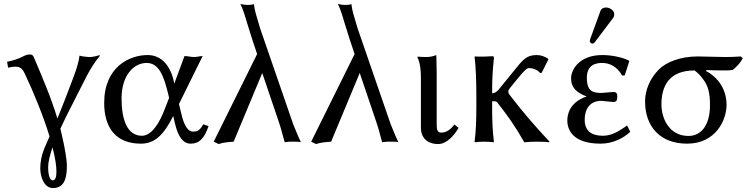

<svg xmlns="http://www.w3.org/2000/svg" viewBox="-20 -718 3824 973"><path d="M184 135C184 177 203 235 248 235C307 235 319 184 319 120C319 95 309 31 293 -36C291 -46 288 -56 286 -66C295 -86 305 -107 315 -127L419 -332C441 -373 459 -402 487 -436L482 -438C459 -431 446 -429 432 -429C424 -429 394 -432 383 -436C380 -409 368 -368 355 -334C328 -261 297 -182 271 -117C239 -223 194 -328 151 -429C147 -437 143 -442 131 -442C100 -442 93 -420 16 -405L21 -375C38 -379 47 -380 58 -380C75 -380 91 -377 106 -344C149 -253 199 -132 231 -27L204 36C191 67 184 103 184 135ZM246 29C261 86 266 125 266 152C266 178 261 196 247 196C232 196 224 168 224 128C224 105 232 70 246 29Z M887 -191 1007 -434C994 -434 978 -429 963 -429C948 -429 930 -434 915 -434L863 -294C863 -294 845 -439 728 -439C637 -439 508 -380 508 -196C508 -72 566 10 694 10C762 10 808 -31 858 -130L867 -91C883 -23 909 10 946 10C990 10 1015 -16 1037 -79L1010 -88C993 -58 982 -51 957 -51C934 -51 914 -80 901 -133ZM837 -222 821 -181C787 -86 745 -30 699 -30C625 -30 596 -111 596 -219C596 -334 656 -399 723 -399C783 -399 809 -339 832 -243Z M1390 -109C1408 -57 1409 -43 1423 3C1423 3 1429 1 1448 0C1461 0 1473 0 1473 0C1504 0 1505 3 1505 3C1491 -27 1491 -27 1466 -88L1298 -575C1293 -593 1277 -647 1276 -650C1268 -681 1268 -690 1267 -697C1256 -693 1235 -693 1235 -693C1223 -693 1210 -695 1198 -698C1198 -698 1203 -688 1208 -676L1219 -645C1223 -632 1242 -568 1259 -516L1283 -444L1063 0L1088 12C1110 4 1137 2 1164 0L1309 -348Z M1884 -109C1902 -57 1903 -43 1917 3C1917 3 1923 1 1942 0C1955 0 1967 0 1967 0C1998 0 1999 3 1999 3C1985 -27 1985 -27 1960 -88L1792 -575C1787 -593 1771 -647 1770 -650C1762 -681 1762 -690 1761 -697C1750 -693 1729 -693 1729 -693C1717 -693 1704 -695 1692 -698C1692 -698 1697 -688 1702 -676L1713 -645C1717 -632 1736 -568 1753 -516L1777 -444L1557 0L1582 12C1604 4 1631 2 1658 0L1803 -348Z M2113 -322V-71C2113 -20 2145 12 2201 12C2244 12 2283 -33 2304 -70L2283 -87C2264 -63 2244 -46 2216 -46C2196 -46 2193 -61 2193 -91V-343C2193 -375 2191 -439 2191 -439C2176 -433 2160 -429 2141 -429C2129 -429 2103 -430 2097 -431L2095 -429C2112 -394 2113 -350 2113 -322Z M2394 -235V-180C2394 -105 2392 -54 2385 0L2387 3C2399 1 2422 0 2434 0C2446 0 2469 1 2481 3L2483 0C2476 -57 2474 -104 2474 -180V-205C2496 -205 2496 -203 2500 -199C2554 -129 2583 -91 2637 3C2652 1 2686 0 2703 0C2720 0 2754 1 2763 3L2765 0C2691 -79 2632 -147 2562 -238C2556 -246 2556 -251 2556 -256C2556 -261 2563 -270 2566 -274L2601 -317C2638 -363 2651 -373 2661 -373C2683 -373 2707 -362 2717 -348L2725 -349L2759 -417L2756 -422C2739 -431 2724 -439 2700 -439C2646 -439 2629 -414 2582 -356C2582 -356 2538 -302 2516 -275C2505 -261 2493 -246 2474 -245V-251C2474 -326 2477 -362 2483 -423C2483 -432 2482 -433 2474 -433C2451 -431 2408 -430 2387 -432L2385 -429C2391 -386 2394 -310 2394 -235Z M3031 -399C3070 -399 3107 -381 3133 -335L3146 -336L3169 -408L3167 -411C3136 -427 3082 -439 3032 -439C2913 -439 2874 -362 2874 -322C2874 -272 2904 -248 2953 -229C2862 -199 2855 -131 2855 -108C2855 -56 2887 10 3024 10C3087 10 3141 -19 3174 -50L3158 -82C3119 -55 3082 -30 3035 -30C2975 -30 2943 -57 2943 -111C2943 -167 2971 -207 3027 -207C3036 -207 3080 -201 3088 -201C3107 -201 3108 -215 3108 -227C3108 -239 3108 -252 3089 -252C3084 -252 3029 -247 3028 -247C2985 -247 2954 -255 2954 -324C2954 -390 3000 -399 3031 -399ZM3051 -680C3038 -680 3027 -674 3023 -663L2971 -520C2970 -517 2969 -513 2969 -510C2969 -503 2975 -497 2983 -497C2987 -497 2992 -501 2995 -505L3087 -627C3091 -632 3093 -640 3093 -645C3093 -665 3071 -680 3051 -680Z M3694 -364C3716 -383 3732 -399 3744 -423L3734 -432C3708 -430 3682 -429 3657 -429C3610 -429 3562 -432 3515 -432C3424 -432 3354 -401 3319 -366C3277 -324 3249 -265 3249 -204C3249 -78 3324 10 3462 10C3608 10 3662 -111 3662 -186C3662 -266 3618 -327 3558 -358L3560 -363C3571 -362 3622 -361 3647 -361C3663 -361 3679 -361 3694 -364ZM3469 -29C3370 -29 3332 -120 3332 -188C3332 -283 3371 -361 3500 -361C3518 -347 3530 -335 3542 -318C3568 -285 3578 -249 3578 -185C3578 -83 3533 -29 3469 -29Z"/></svg>

Font: Libertinus Sans
Style: Regular
Weight: 400
Designer: Philipp H. Poll, Khaled Hosny
Foundry: Caleb Maclennan
Version: Version 7.050;RELEASE